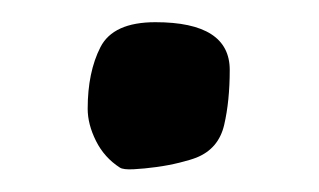

<svg xmlns="http://www.w3.org/2000/svg" viewBox="-20 -55 287 173"><path d="M120 -35Q187 -35 187 8Q187 36 182 57.5Q177 79 157 87Q152 89 142 91.5Q132 94 121 95.5Q110 97 100.5 97.5Q91 98 88 96Q74 87 66.5 72Q59 57 59 43Q59 10 70.5 -12.5Q82 -35 120 -35Z"/></svg>

Font: Yeon Sung
Style: Regular
Weight: 400
Version: Version 1.001